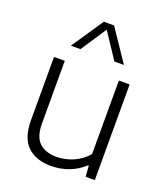

<svg xmlns="http://www.w3.org/2000/svg" viewBox="-147 -910 887 1021"><g transform="rotate(20 296.0 -399.5)"><path d="M78.5 -184.5V-541.5H139.5V-187.5Q139.5 -112.5 174.2 -79.5Q209 -46.5 272 -46.5Q319 -46.5 365.5 -66.2Q412 -86 445.5 -125V-541.5H506.5V0H454.5L450 -61.5H445.5Q408.5 -27 361 -9Q313.5 9 261 9Q175.5 9 127 -37.2Q78.5 -83.5 78.5 -184.5ZM442.5 -628.5H388.5L292.5 -773.5L196.5 -628.5H142.5L263.5 -808H321.5Z"/></g></svg>

Font: Encode Sans Semi Expanded Light
Style: Regular
Weight: 300
Width: 6
Designer: Multiple Designers
Foundry: Impallari Type
Version: Version 2.000